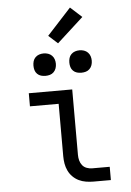

<svg xmlns="http://www.w3.org/2000/svg" viewBox="-63 -1020 726 1066"><g transform="rotate(-5 300.0 -487.0)"><path d="M413 0Q393 0 372 -3.5Q351 -7 332.5 -16Q314 -25 299 -40Q284 -55 275 -74Q266 -93 262.5 -113.5Q259 -134 259 -155V-447H99V-520H341V-155Q341 -139 345 -124Q349 -109 358.5 -97Q368 -85 383 -79.5Q398 -74 413 -74H511V0ZM400 -608Q387 -608 375 -611.5Q363 -615 354 -624Q345 -633 341.5 -645Q338 -657 338 -670Q338 -683 341.5 -695Q345 -707 354 -716Q363 -725 375 -729Q387 -733 400 -733Q413 -733 425 -729Q437 -725 446 -716Q455 -707 459 -695Q463 -683 463 -670Q463 -657 459 -645Q455 -633 446 -624Q437 -615 425 -611.5Q413 -608 400 -608ZM200 -608Q187 -608 175 -611.5Q163 -615 154 -624Q145 -633 141.5 -645Q138 -657 138 -670Q138 -683 141.5 -695Q145 -707 154 -716Q163 -725 175 -729Q187 -733 200 -733Q213 -733 225 -729Q237 -725 246 -716Q255 -707 259 -695Q263 -683 263 -670Q263 -657 259 -645Q255 -633 246 -624Q237 -615 225 -611.5Q213 -608 200 -608ZM285 -782 234 -828 368 -974 432 -916Z"/></g></svg>

Font: Zed Mono Extended
Style: Regular
Weight: 400
Width: 7
Monospace: yes
Designer: Belleve Invis
Foundry: Belleve Invis
Version: Version 1.0.0; ttfautohint (v1.8.4)